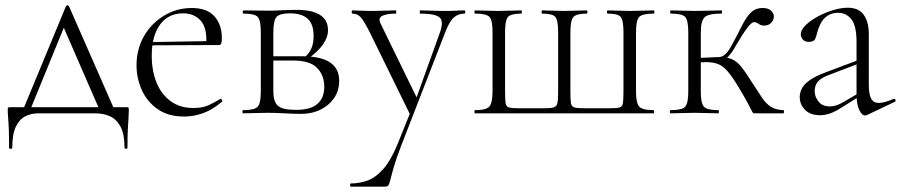

<svg xmlns="http://www.w3.org/2000/svg" viewBox="-20 -425 3379 720"><path d="M61 0 227 -401Q229 -405 233 -405Q237 -405 239 -401L415 0H359L214 -333L232 -352L88 0ZM14 129Q14 84 13 57.5Q12 31 10.5 15Q9 -1 9 -12Q9 -20 10.5 -21.5Q12 -23 19 -23H454Q461 -23 462 -21.5Q463 -20 463 -12Q463 -1 462 15Q461 31 459.5 57.5Q458 84 458 129Q458 133 452.5 133Q447 133 447 129Q447 78 432 50Q417 22 392.5 11Q368 0 337 0H124Q97 0 75 11Q53 22 39.5 50Q26 78 26 129Q26 133 20 133Q14 133 14 129Z M670 12Q611 12 571.5 -15.5Q532 -43 512 -87Q492 -131 492 -180Q492 -241 520 -289.5Q548 -338 595.5 -366.5Q643 -395 699 -395Q756 -395 784 -364Q812 -333 812 -281Q812 -268 809.5 -262Q807 -256 800 -256H753Q758 -318 733.5 -346.5Q709 -375 667 -375Q611 -375 580 -332.5Q549 -290 549 -216Q549 -160 567 -115.5Q585 -71 620 -45.5Q655 -20 705 -20Q740 -20 762.5 -30.5Q785 -41 806 -54Q808 -56 811.5 -51.5Q815 -47 813 -44Q778 -14 742.5 -1Q707 12 670 12ZM536 -255 535 -267 763 -271V-256Z M983 -385Q1009 -385 1037 -386.5Q1065 -388 1094 -388Q1150 -388 1180 -369Q1210 -350 1210 -312Q1210 -258 1134 -204L1121 -209Q1138 -223 1147 -242Q1156 -261 1156 -290Q1156 -335 1133.5 -355Q1111 -375 1068 -375Q1031 -375 1018 -362.5Q1005 -350 1005 -303V-81Q1005 -45 1021.5 -29Q1038 -13 1090 -13Q1145 -13 1170.5 -35.5Q1196 -58 1196 -99Q1196 -143 1169 -170.5Q1142 -198 1079 -198H987L986 -214H1114Q1252 -214 1252 -122Q1252 -68 1211 -33Q1170 2 1108 2Q1084 2 1047.5 0Q1011 -2 983 -2Q958 -2 934.5 -1Q911 0 892 0Q889 0 889 -6Q889 -12 892 -12Q935 -12 946.5 -25Q958 -38 958 -81V-305Q958 -349 946.5 -361.5Q935 -374 893 -374Q890 -374 890 -380Q890 -386 893 -386Q911 -386 934.5 -385.5Q958 -385 983 -385Z M1471 115 1521 -9 1522 13 1367 -303Q1345 -347 1332.5 -360.5Q1320 -374 1301 -374Q1299 -374 1299 -380Q1299 -386 1301 -386Q1316 -386 1332 -385Q1348 -384 1363 -384Q1395 -384 1419.5 -385Q1444 -386 1464 -386Q1466 -386 1466 -380Q1466 -374 1464 -374Q1433 -374 1414.5 -366Q1396 -358 1408 -335L1548 -48L1526 -15L1629 -301Q1645 -345 1628.5 -359.5Q1612 -374 1556 -374Q1554 -374 1554 -380Q1554 -386 1556 -386Q1580 -386 1601.5 -385Q1623 -384 1657 -384Q1678 -384 1691 -385Q1704 -386 1722 -386Q1725 -386 1725 -380Q1725 -374 1722 -374Q1699 -374 1682.5 -360Q1666 -346 1650 -305L1485 120Q1465 172 1456 203.5Q1447 235 1443.5 250Q1440 265 1436.5 270Q1433 275 1422 275H1295Q1293 275 1293 269Q1293 263 1295 263Q1329 263 1359.5 251.5Q1390 240 1418 208Q1446 176 1471 115Z M1762 0Q1759 0 1759 -6Q1759 -12 1762 -12Q1804 -12 1815.5 -26Q1827 -40 1827 -83V-305Q1827 -349 1815.5 -361.5Q1804 -374 1762 -374Q1759 -374 1759 -380Q1759 -386 1762 -386Q1780 -386 1803 -385Q1826 -384 1849 -384Q1872 -384 1894.5 -385Q1917 -386 1935 -386Q1937 -386 1937 -380Q1937 -374 1935 -374Q1896 -374 1885 -361.5Q1874 -349 1874 -305V-81Q1874 -51 1876 -38Q1878 -25 1889 -22Q1900 -19 1926 -19H2019Q2044 -19 2055.5 -22Q2067 -25 2070 -37.5Q2073 -50 2073 -78V-305Q2073 -349 2062.5 -361.5Q2052 -374 2013 -374Q2011 -374 2011 -380Q2011 -386 2013 -386Q2030 -386 2051.5 -385Q2073 -384 2095 -384Q2118 -384 2140 -385Q2162 -386 2180 -386Q2183 -386 2183 -380Q2183 -374 2180 -374Q2142 -374 2130.5 -361.5Q2119 -349 2119 -305V-81Q2119 -51 2121 -38Q2123 -25 2134.5 -22Q2146 -19 2172 -19H2265Q2292 -19 2303 -22Q2314 -25 2316 -38.5Q2318 -52 2318 -83V-305Q2318 -349 2307.5 -361.5Q2297 -374 2259 -374Q2256 -374 2256 -380Q2256 -386 2259 -386Q2276 -386 2297.5 -385Q2319 -384 2341 -384Q2365 -384 2389 -385Q2413 -386 2432 -386Q2434 -386 2434 -380Q2434 -374 2432 -374Q2389 -374 2377 -361.5Q2365 -349 2365 -305V-83Q2365 -40 2376.5 -26Q2388 -12 2431 -12Q2433 -12 2433 -6Q2433 0 2431 0Z M2495 0Q2492 0 2492 -6Q2492 -12 2495 -12Q2538 -12 2549.5 -25Q2561 -38 2561 -81V-305Q2561 -349 2549.5 -361.5Q2538 -374 2496 -374Q2493 -374 2493 -380Q2493 -386 2496 -386Q2514 -386 2537.5 -385Q2561 -384 2586 -384Q2613 -384 2639 -385Q2665 -386 2685 -386Q2688 -386 2688 -380Q2688 -374 2685 -374Q2636 -374 2622 -360Q2608 -346 2608 -303V-81Q2608 -38 2619.5 -25Q2631 -12 2674 -12Q2676 -12 2676 -6Q2676 0 2674 0Q2655 0 2632 -1Q2609 -2 2586 -2Q2561 -2 2537.5 -1Q2514 0 2495 0ZM2810 0Q2806 0 2804 -1.5Q2802 -3 2798 -11.5Q2794 -20 2783.5 -39.5Q2773 -59 2751 -96Q2727 -136 2709.5 -156.5Q2692 -177 2673.5 -184.5Q2655 -192 2628 -192Q2610 -192 2583 -189L2582 -207Q2602 -208 2618.5 -208.5Q2635 -209 2648.5 -210Q2662 -211 2674 -211Q2705 -211 2723.5 -203.5Q2742 -196 2758.5 -176Q2775 -156 2800 -116Q2822 -82 2837 -59.5Q2852 -37 2870 -25Q2888 -13 2918 -12Q2920 -12 2920 -6Q2920 0 2918 0ZM2674 -195V-211Q2685 -211 2694 -217Q2703 -223 2710.5 -233.5Q2718 -244 2725 -257Q2747 -298 2762.5 -329Q2778 -360 2795.5 -377.5Q2813 -395 2840 -395Q2861 -395 2871.5 -385Q2882 -375 2882 -363Q2882 -350 2872 -339.5Q2862 -329 2845 -329Q2836 -329 2830 -332.5Q2824 -336 2819 -339Q2814 -342 2808 -342Q2800 -342 2787.5 -327Q2775 -312 2762 -291Q2749 -270 2739 -253Q2726 -229 2710.5 -212Q2695 -195 2674 -195Z M3232 6Q3228 8 3224 8Q3212 8 3202 -13Q3192 -34 3192 -74V-267Q3192 -329 3172.5 -353Q3153 -377 3124 -377Q3099 -377 3082.5 -365.5Q3066 -354 3057.5 -337Q3049 -320 3045 -305Q3043 -295 3038 -281.5Q3033 -268 3013 -268Q2998 -268 2990.5 -277Q2983 -286 2983 -296Q2983 -313 3001 -330.5Q3019 -348 3046.5 -363Q3074 -378 3104 -387Q3134 -396 3159 -396Q3200 -396 3219 -369.5Q3238 -343 3238 -297V-108Q3238 -72 3246.5 -55.5Q3255 -39 3276 -39Q3295 -39 3331 -54Q3336 -56 3338 -50.5Q3340 -45 3335 -43ZM3055 7Q3018 7 2998.5 -13.5Q2979 -34 2979 -61Q2979 -78 2987.5 -94Q2996 -110 3017.5 -125Q3039 -140 3077 -154L3202 -201L3204 -188L3086 -143Q3065 -135 3054 -125.5Q3043 -116 3039 -105.5Q3035 -95 3035 -84Q3035 -62 3049.5 -44Q3064 -26 3092 -26Q3103 -26 3115 -29.5Q3127 -33 3144 -43L3211 -82L3213 -70L3138 -23Q3113 -7 3094 0Q3075 7 3055 7Z"/></svg>

Font: Cormorant Garamond Light
Style: Regular
Weight: 300
Designer: Christian Thalmann (Catharsis Fonts)
Foundry: Catharsis Fonts
Version: Version 4.001